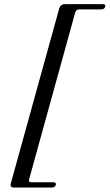

<svg xmlns="http://www.w3.org/2000/svg" viewBox="-20 -760 514 900"><path d="M332.5 -701.5 116.5 80.5Q112 94.5 128 94.5H230.5Q244.5 94.5 241.5 107Q238 119 223 119H45Q25 119 31 98.5L257.5 -720Q263.5 -740.5 284 -740.5H462Q476.5 -740.5 473 -728Q469 -716 454.5 -716H352Q336.5 -716 332.5 -701.5Z"/></svg>

Font: Fraunces 72pt S000
Style: Italic
Weight: 400
Italic angle: -16°
Version: Version 1.000; ttfautohint (v1.8.3)